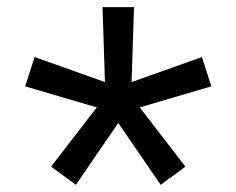

<svg xmlns="http://www.w3.org/2000/svg" viewBox="-20 -613 655 532"><path d="M264.1 -593.3H351.3L344.6 -385.6L539.5 -454.9L565.6 -373.8L367.2 -315.4L493.8 -151.3L425.1 -101L307.7 -272.3L190.3 -101L121.5 -151.3L248.2 -315.4L49.7 -373.8L75.9 -454.9L270.8 -385.6Z"/></svg>

Font: FiraCode Nerd Font Mono
Style: Regular
Weight: 400
Monospace: yes
Designer: Carrois Corporate, Edenspiekermann AG, Nikita Prokopov
Foundry: Carrois Corporate, Edenspiekermann AG, Nikita Prokopov
Version: Version 6.002;Nerd Fonts 3.4.0